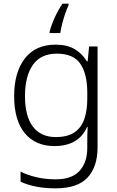

<svg xmlns="http://www.w3.org/2000/svg" viewBox="-20 -785 639 1045"><path d="M283 -542Q345 -542 386.5 -517.5Q428 -493 453 -451H457L465 -532H511V17Q511 122 457 181Q403 240 282 240Q222 240 175.5 230.5Q129 221 92 204V149Q129 168 178 179.5Q227 191 284 191Q371 191 413 145Q455 99 455 20V-11Q455 -32 455.5 -53.5Q456 -75 457 -94H454Q408 10 276 10Q173 10 115 -60Q57 -130 57 -262Q57 -391 115 -466.5Q173 -542 283 -542ZM289 -493Q202 -493 159 -432Q116 -371 116 -261Q116 -153 159 -96Q202 -39 283 -39Q349 -39 386.5 -65.5Q424 -92 439.5 -139Q455 -186 455 -246V-281Q455 -382 417.5 -437.5Q380 -493 289 -493ZM353 -756Q345 -740 335.5 -712.5Q326 -685 318.5 -655.5Q311 -626 308 -605H250V-612Q258 -645 277 -687.5Q296 -730 320 -765H353Z"/></svg>

Font: Noto Sans Lao Light
Style: Regular
Weight: 300
Designer: Monotype Design Team
Foundry: Monotype Imaging Inc.
Version: Version 2.003; ttfautohint (v1.8.4.7-5d5b)